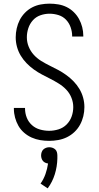

<svg xmlns="http://www.w3.org/2000/svg" viewBox="-20 -763 540 1051"><path d="M249 8Q224 8 200 4Q176 0 153.5 -10Q131 -20 112 -36.5Q93 -53 81 -74Q69 -95 62.5 -119Q56 -143 56 -167Q56 -169 56 -170Q56 -171 56 -172H117Q117 -171 117 -170Q117 -169 117 -169Q117 -143 126.5 -119Q136 -95 155 -78Q174 -61 199 -54Q224 -47 249 -47Q275 -47 300.5 -55Q326 -63 344.5 -81.5Q363 -100 372 -125Q381 -150 381 -177Q381 -203 371 -228Q361 -253 343 -272Q325 -291 302.5 -305Q280 -319 256.5 -331Q233 -343 210 -355Q187 -367 165.5 -382.5Q144 -398 125.5 -417Q107 -436 93.5 -458.5Q80 -481 73 -506.5Q66 -532 66 -559Q66 -583 71.5 -607.5Q77 -632 88 -653.5Q99 -675 116.5 -693Q134 -711 156 -722.5Q178 -734 202.5 -738.5Q227 -743 251 -743Q275 -743 299 -739Q323 -735 344.5 -724.5Q366 -714 383.5 -697Q401 -680 412.5 -659Q424 -638 430 -614.5Q436 -591 436 -567Q436 -566 436 -565Q436 -564 436 -563H375Q375 -564 375 -564.5Q375 -565 375 -566Q375 -590 366.5 -614Q358 -638 341 -655.5Q324 -673 300 -680.5Q276 -688 251 -688Q226 -688 201.5 -679.5Q177 -671 160 -652Q143 -633 135 -608.5Q127 -584 127 -559Q127 -532 137 -507.5Q147 -483 164.5 -463.5Q182 -444 204.5 -430Q227 -416 250.5 -404.5Q274 -393 297.5 -380.5Q321 -368 342.5 -352.5Q364 -337 382.5 -318Q401 -299 414.5 -276.5Q428 -254 435 -228.5Q442 -203 442 -177Q442 -151 436 -126.5Q430 -102 418 -80Q406 -58 387.5 -40.5Q369 -23 346.5 -12Q324 -1 299 3.5Q274 8 249 8ZM241 268 202 242Q219 218 229 189.5Q239 161 243 132Q235 131 227.5 127.5Q220 124 215 118Q210 112 207.5 104Q205 96 205 88Q205 79 208 70Q211 61 217.5 55Q224 49 232.5 46Q241 43 250 43Q259 43 267.5 46Q276 49 282.5 55Q289 61 291.5 70Q294 79 294 88V90V105Q293 149 280 191Q267 233 241 268Z"/></svg>

Font: Iosevka Term Light
Style: Regular
Weight: 300
Monospace: yes
Designer: Belleve Invis
Foundry: Belleve Invis
Version: Version 9.0.1; ttfautohint (v1.8.3)